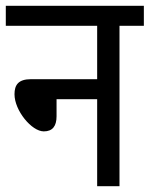

<svg xmlns="http://www.w3.org/2000/svg" viewBox="-20 -642 516 662"><path d="M0 -622V-553H315V-369H87C43 -369 30 -349 30 -317C30 -261 89 -189 131 -189C161 -189 175 -207 175 -241V-300H315V0H392V-553H476V-622Z"/></svg>

Font: Noto Sans Condensed
Style: Italic
Weight: 400
Width: 3
Italic angle: -12°
Designer: Monotype Design Team
Foundry: Monotype Imaging Inc.
Version: Version 2.013